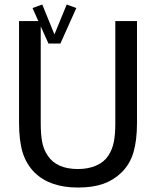

<svg xmlns="http://www.w3.org/2000/svg" viewBox="-20 -821 696 856"><path d="M590.8 -727.1V-273.4Q590.8 -195.3 575 -141.8Q559.1 -88.4 521.5 -51.8Q486.3 -17.6 439.9 -1.2Q393.6 15.1 327.6 15.1Q202.1 15.1 134.3 -51.8Q96.7 -89.4 80.8 -141.8Q64.9 -194.3 64.9 -273.4V-727.1H150.9L125 -785.2L168.5 -800.8L222.7 -667.5L277.3 -800.8L320.3 -785.2L249.5 -627.4L250 -627H195.3L195.8 -627.4L161.6 -703.6V-273.4Q161.6 -220.7 168.2 -187Q174.8 -153.3 192.9 -127Q232.4 -67.4 327.6 -67.4Q373.5 -67.4 408.7 -82.8Q443.8 -98.1 462.9 -127Q480.5 -153.8 487.3 -187.3Q494.1 -220.7 494.1 -271V-727.1Z"/></svg>

Font: SG Kara Bold
Style: Regular
Weight: 400
Designer: Damoon Khanjanzadeh
Version: Version 1.000